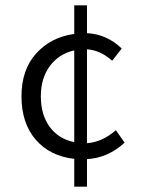

<svg xmlns="http://www.w3.org/2000/svg" viewBox="-20 -673 532 724"><path d="M450 -135Q386 -77 308 -73V31H260V-74Q169 -84 115 -146Q61 -208 61 -310Q61 -410 116.5 -471.5Q172 -533 260 -545V-653H308V-548Q383 -544 439 -490L403 -444Q358 -484 308 -487V-133Q365 -137 417 -182ZM134 -310Q134 -240 167.5 -194.5Q201 -149 260 -137V-483Q202 -470 168 -424Q134 -378 134 -310Z"/></svg>

Font: Assistant
Style: Regular
Weight: 400
Designer: Hebrew By Ben Nathan, Latin by Paul Hunt
Version: Version 2.001;PS 002.001;hotconv 1.0.88;makeotf.lib2.5.64775